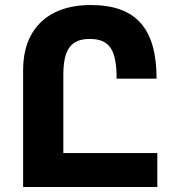

<svg xmlns="http://www.w3.org/2000/svg" viewBox="-20 -744 703 764"><path d="M606 -135H232V-446C232 -548 263 -589 337 -589C416 -589 444 -546 444 -431H603C603 -630 522 -724 341 -724C162 -724 72 -619 72 -467V0H606Z"/></svg>

Font: Noto Sans Armenian SemiCondensed Extra
Style: Regular
Weight: 800
Width: 4
Designer: Monotype Design Team
Foundry: Monotype Imaging Inc.
Version: Version 1.901